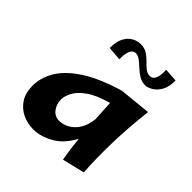

<svg xmlns="http://www.w3.org/2000/svg" viewBox="-185 -815 970 970"><g transform="rotate(45 300.5 -329.5)"><path d="M195 14Q152 14 116 -3.5Q80 -21 58 -55Q36 -89 36 -140Q36 -197 68.5 -252Q101 -307 175 -355.5Q249 -404 374 -441L543 -458Q528 -323 525.5 -216Q523 -109 529 -13L409 16Q404 -11 399.5 -44.5Q395 -78 391 -115Q354 -46 300 -16Q246 14 195 14ZM187 -194Q187 -159 206 -134Q225 -109 257 -109Q284 -109 311 -124Q338 -139 357 -169Q376 -199 381 -245Q379 -275 377.5 -303Q376 -331 375 -355Q299 -334 258 -304.5Q217 -275 202 -245Q187 -215 187 -194ZM252 -544 177 -550Q177 -595 191.5 -622.5Q206 -650 228.5 -662.5Q251 -675 275 -675Q302 -675 321.5 -662.5Q341 -650 356.5 -633.5Q372 -617 387 -605Q402 -593 421 -593Q460 -593 457 -674L529 -669Q529 -623 513 -595.5Q497 -568 475 -555.5Q453 -543 437 -543Q413 -543 393 -555Q373 -567 355.5 -583.5Q338 -600 321.5 -612.5Q305 -625 288 -625Q270 -625 260.5 -604Q251 -583 252 -544Z"/></g></svg>

Font: Marhey SemiBold
Style: Regular
Weight: 600
Designer: Nur Syamsi & Bustanul Arifin
Foundry: Namelatype
Version: Version 1.000; ttfautohint (v1.8.4.7-5d5b)